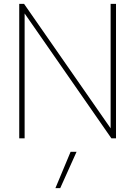

<svg xmlns="http://www.w3.org/2000/svg" viewBox="-20 -719 703 998"><path d="M559 0 108 -649V0H80V-699H105L555 -52V-699H583V0ZM347 70H378L293 259H268Z"/></svg>

Font: Prompt Thin
Style: Regular
Weight: 100
Designer: Katatrad Team
Foundry: CadsonDemak
Version: Version 1.030